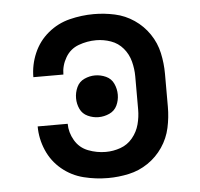

<svg xmlns="http://www.w3.org/2000/svg" viewBox="-44 -584 665 637"><g transform="rotate(-5 288.0 -265.0)"><path d="M291 8Q326 8 360.5 0.5Q395 -7 424.5 -27Q454 -47 474 -76.5Q494 -106 501.5 -140.5Q509 -175 509 -210V-320Q509 -355 501.5 -389.5Q494 -424 474 -453.5Q454 -483 424.5 -503Q395 -523 360.5 -530.5Q326 -538 291 -538Q250 -538 210 -528Q170 -518 138 -491.5Q106 -465 89.5 -426.5Q73 -388 73 -347H173Q173 -377 188.5 -403.5Q204 -430 232.5 -440.5Q261 -451 291 -451Q316 -451 340 -442.5Q364 -434 380.5 -414.5Q397 -395 403.5 -370Q410 -345 410 -320V-210Q410 -185 403.5 -160.5Q397 -136 380.5 -116Q364 -96 340 -87.5Q316 -79 291 -79Q261 -79 232.5 -90Q204 -101 188.5 -127.5Q173 -154 173 -183H73Q73 -142 89.5 -103.5Q106 -65 138 -38.5Q170 -12 210 -2Q250 8 291 8ZM277 -196Q296 -196 313.5 -204Q331 -212 339 -229Q347 -246 347 -265Q347 -284 339 -301.5Q331 -319 313.5 -327Q296 -335 277 -335Q259 -335 241.5 -327Q224 -319 216 -301.5Q208 -284 208 -265Q208 -246 216 -229Q224 -212 241.5 -204Q259 -196 277 -196Z"/></g></svg>

Font: Iosevka Sparkle Medium
Style: Regular
Weight: 500
Designer: Belleve Invis
Foundry: Belleve Invis
Version: Version 4.5.0; ttfautohint (v1.8.3)